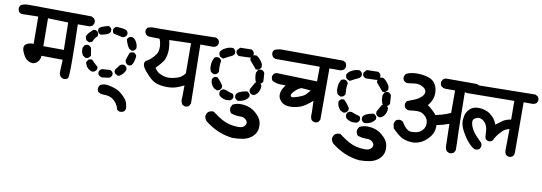

<svg xmlns="http://www.w3.org/2000/svg" viewBox="-71 -942 4217 1493"><g transform="rotate(10 2037.5 -195.0)"><path d="M165 -125Q162.1 -125 159.2 -125.5Q135.3 -128.4 116.7 -144.5Q98.1 -160.2 81.5 -199.7Q74.7 -216.3 74.7 -229.5Q74.7 -250.5 91.8 -261.2Q111.8 -274.4 141.1 -274.4Q144.5 -274.4 148.4 -273.9L146.5 -489.3L15.6 -486.3L-2.9 -495.6L-3.9 -497.1Q-13.7 -508.8 -13.7 -527.8Q-13.7 -529.8 -13.7 -533.2L-3.9 -552.7L-1.5 -553.7Q22.9 -566.4 53.2 -566.4Q57.6 -566.4 62 -566.4L554.7 -562.5L575.2 -551.3L576.2 -550.3Q586.4 -539.1 586.4 -521.5Q586.4 -518.6 585.9 -513.2L576.7 -494.6L574.7 -493.7Q561.5 -483.9 546.9 -483.4H460Q465.3 -297.4 465.3 -193.4Q465.3 -121.1 463.4 -93.8Q461.4 -66.4 458.5 -59.6L457.5 -57.6L456.1 -56.6Q444.3 -46.4 428.2 -46.4Q425.3 -46.4 420.4 -46.9L402.3 -56.2Q390.1 -69.8 387.7 -88.4L392.1 -191.4L224.1 -193.4Q224.1 -163.6 203.6 -143.1Q185.5 -125 165 -125ZM225.6 -269.5 387.7 -268.6 383.8 -484.4 223.6 -489.3Z M739.3 19.5H738.8Q723.6 17.1 710.4 8.8L710 7.8Q700.7 -2.9 700.7 -18.6Q700.7 -24.9 701.7 -27.3L709.5 -46.4L711.9 -47.9Q732.4 -59.6 755.9 -59.6Q764.2 -59.6 773.4 -58.1Q804.7 -52.7 834.5 -42Q867.2 -30.3 901.4 3.9Q928.2 30.8 934.8 52.2Q941.4 73.7 943.4 100.1L934.1 118.2L932.6 119.1Q920.9 128.9 902.8 128.9Q900.9 128.9 897.5 128.9L877 118.7L876 115.2Q867.2 78.6 841.3 52.7Q821.8 33.2 800.3 26.9Q775.4 19.5 739.3 19.5ZM683.1 -142.6Q683.1 -148.9 684.3 -152.1Q685.5 -155.3 687.7 -158.2Q689.9 -161.1 692.4 -164.1Q697.8 -169.4 706.1 -172.9L770 -177.7Q786.1 -170.9 792.5 -156.2L793 -154.8V-139.2Q790.5 -132.8 788.1 -129.9Q785.6 -127 783.9 -125.2Q782.2 -123.5 780.3 -121.6Q776.4 -118.7 770.5 -116.2L712.4 -108.9L691.4 -120.6L690.4 -121.6Q683.1 -129.9 683.1 -142.6ZM610.4 -232.4Q612.8 -232.4 617.7 -232.4Q627 -222.2 638.2 -210.9Q649.4 -199.7 668.9 -183.1V-165.5Q662.1 -149.4 645.5 -142.6L631.3 -140.6L629.4 -141.1Q606 -148.4 587.9 -170.9L574.2 -201.7L586.9 -225.1L587.9 -226.1Q596.7 -232.4 610.4 -232.4ZM805.2 -177.2Q805.2 -180.2 806.2 -185.5L836.4 -226.1Q848.6 -235.8 862.8 -235.8Q868.7 -235.8 871.1 -234.9Q885.7 -228.5 892.1 -213.9L892.6 -212.4V-196.8Q879.4 -164.6 848.6 -146.5L847.7 -146L835.9 -143.1L813.5 -155.8L812.5 -156.7Q805.2 -165 805.2 -177.2ZM527.8 -298.8Q527.8 -303.7 528.3 -311L540 -331.5L541.5 -333Q551.8 -339.4 563.5 -339.4Q569.8 -339.4 573.2 -337.9Q586.9 -332 593.3 -318.8Q595.2 -312 603 -261.2Q598.1 -252.4 593 -247.3Q587.9 -242.2 580.6 -238.8L565.9 -235.8L542.5 -250L541.5 -251.5Q527.8 -272.5 527.8 -298.8ZM896 -335.4Q908.7 -342.8 920.4 -342.8Q924.3 -342.8 927.7 -342.8Q943.4 -335.9 949.7 -321.3L950.2 -319.8Q947.3 -272.9 929.2 -246.6L928.7 -245.6L927.7 -244.6Q918.5 -237.8 906.7 -237.8Q900.9 -237.8 898.4 -238.8Q883.8 -245.1 877.4 -260.3L875 -272.9Q883.3 -304.2 896 -335.4ZM879.4 -458H898.4Q908.2 -453.1 915.3 -445.8Q922.4 -438.5 928.7 -427.7Q940.4 -407.7 941.4 -379.4Q937.5 -370.1 932.4 -365Q927.2 -359.9 920.4 -356.9L907.7 -354L885.3 -367.2Q865.7 -397 856.9 -431.6L856 -434.1L856.9 -436.5Q863.3 -451.2 877.9 -457.5ZM587.9 -462.9H606Q614.7 -459.5 620.1 -454.1Q625.5 -448.7 628.9 -439.9V-420.4Q616.2 -408.2 608.6 -396.7Q601.1 -385.3 594.7 -370.1L570.8 -360.4L546.4 -373.5L537.6 -400.4Q540 -408.7 543.9 -415.5Q555.2 -434.6 587.9 -462.9ZM624 -458V-477.5Q626.5 -481.9 629.9 -485.4Q643.6 -499 699.7 -512.2Q706.1 -509.8 709 -507.6Q711.9 -505.4 714.8 -502.9Q720.2 -497.6 723.6 -488.8V-471.7Q714.4 -453.6 693.4 -446.3Q674.8 -439.5 647.5 -435.1L645 -436Q631.8 -442.4 625 -456.5ZM737.3 -488.8Q737.3 -490.7 737.3 -494.1Q741.7 -502.4 746.8 -507.6Q752 -512.7 760.3 -516.6Q811 -515.1 833.5 -506.3Q839.8 -503.9 845.2 -499.5Q853 -489.7 853 -478Q853 -472.2 852.1 -470Q851.1 -467.8 850.1 -465.8Q849.1 -463.9 848.1 -462.4Q841.8 -452.6 830.6 -447.8L818.4 -445.3Q783.7 -452.1 747.6 -460.9L745.6 -462.9Q737.3 -473.6 737.3 -488.8Z M1356.9 -50.8Q1356.9 -58.1 1358.4 -65.9L1359.4 -159.2Q1323.7 -141.6 1294.9 -132.6Q1266.1 -123.5 1227.5 -123.5Q1175.8 -123.5 1135.7 -138.7Q1099.6 -152.8 1047.9 -214.8Q1020 -247.6 1020 -270.5Q1020 -283.7 1029.3 -293.5L1030.3 -294.4Q1056.6 -307.1 1084.5 -337.4Q1111.8 -366.7 1115.7 -387.7Q1118.7 -401.9 1118.7 -414.3Q1118.7 -426.8 1117.7 -437.5Q1115.7 -460.4 1105.5 -483.4L1022 -485.4Q1008.3 -487.8 997.6 -497.6Q987.3 -508.8 987.3 -525.9Q987.3 -527.8 987.3 -531.2L997.1 -551.3L1000 -552.2Q1023.9 -561 1044.4 -561Q1050.3 -561 1055.4 -560.5Q1060.5 -560.1 1084.5 -560.1Q1174.3 -560.1 1536.1 -568.4L1553.7 -559.1L1554.2 -558.1Q1564.9 -547.9 1564.9 -531.2Q1564.9 -527.8 1564.5 -522.9L1555.2 -505.9L1553.7 -504.4Q1541.5 -494.6 1526.4 -494.1H1425.8L1433.6 -30.3L1423.3 -9.8L1421.9 -8.8Q1411.1 0.5 1395.5 0.5Q1392.1 0.5 1387.7 0L1369.6 -8.8L1368.2 -10.7Q1356.9 -28.8 1356.9 -50.8ZM1182.1 -486.8Q1190.9 -441.9 1190.9 -414.1Q1190.9 -369.6 1176.3 -333.5Q1170.9 -320.8 1155.8 -301.8Q1140.6 -282.7 1114.3 -255.9Q1133.3 -225.1 1154.8 -215.3Q1179.2 -203.6 1199.2 -199.7Q1210.9 -197.3 1222.2 -197.3Q1233.4 -197.3 1242.4 -198.2Q1251.5 -199.2 1260.3 -201.2Q1278.3 -204.6 1300.3 -211.9Q1330.1 -222.2 1353.5 -253.4L1352.5 -491.7Z M1830.1 2.9H1821.3Q1786.1 2.9 1754.4 -8.8L1752.9 -10.7Q1740.7 -24.4 1740.7 -45.4Q1740.7 -48.8 1741.2 -53.7L1752.9 -77.1L1755.4 -78.1Q1783.2 -92.3 1817.9 -92.3Q1829.6 -92.3 1841.8 -90.8Q1895 -84.5 1934.8 -50.3Q1974.6 -16.1 1982.9 16.6Q1987.8 34.7 1987.8 50.5Q1987.8 66.4 1985.4 79.6Q1979 111.3 1950.7 136.7Q1922.4 161.6 1881.3 169.9Q1841.8 177.7 1799.8 177.7H1799.3Q1678.2 166 1575.7 83.5Q1563 67.4 1560.5 46.9Q1563 27.8 1575.7 13.7Q1589.8 1.5 1610.4 1.5Q1613.3 1.5 1619.1 2Q1667 38.1 1697.8 54.4Q1728.5 70.8 1759.8 78.4Q1791 85.9 1829.1 85.9Q1864.3 85.9 1879.4 64Q1886.2 53.7 1886.2 44.4Q1886.2 31.7 1873.5 19Q1857.4 2.9 1830.1 2.9ZM1636.2 -150.4Q1636.2 -156.7 1637.7 -159.7Q1640.6 -167.5 1646 -172.9Q1651.4 -178.2 1659.7 -181.6H1676.3Q1706.5 -169.4 1740.7 -160.2L1742.7 -158.2Q1749.5 -149.4 1749.5 -136.7Q1749.5 -130.4 1748.5 -127.9Q1742.2 -113.3 1727.5 -106.9L1726.6 -106.4L1697.3 -104.5Q1666.5 -107.9 1643.6 -127.4Q1636.2 -138.2 1636.2 -150.4ZM1762.7 -138.2V-156.7Q1765.1 -162.1 1767.3 -165Q1769.5 -168 1771 -169.4Q1778.8 -177.2 1792 -183.6Q1813 -192.9 1846.7 -198.7L1848.6 -197.8Q1863.3 -191.4 1870.1 -177.2L1871.1 -175.8V-157.7Q1864.7 -148.9 1861.1 -145.3Q1857.4 -141.6 1855.5 -139.9Q1853.5 -138.2 1851.6 -136.7Q1849.6 -135.3 1847.4 -133.5Q1845.2 -131.8 1843.3 -130.6Q1841.3 -129.4 1838.9 -127.9Q1835 -125.5 1830.1 -123.5Q1808.1 -114.3 1788.1 -114.3H1786.1Q1777.3 -118.7 1771.7 -124Q1766.1 -129.4 1762.7 -138.2ZM1560.5 -242.2V-243.7Q1567.4 -259.8 1582 -266.1L1583.5 -266.6H1602.1L1604 -264.2Q1628.4 -240.2 1648.4 -208.5V-190.9Q1641.6 -174.8 1627 -168.5L1614.3 -165.5L1589.4 -177.2Q1560.5 -204.6 1560.5 -242.2ZM1865.2 -202.6V-219.7L1896.5 -274.9L1897.5 -275.9Q1906.7 -282.7 1918.9 -282.7Q1925.3 -282.7 1927.7 -281.7Q1942.4 -275.4 1948.7 -259.8L1949.2 -258.3Q1948.7 -243.2 1946.5 -234.6Q1944.3 -226.1 1942.1 -220.7Q1939.9 -215.3 1937.5 -210.4Q1929.7 -196.3 1917 -186.5Q1908.7 -179.2 1896.5 -179.2Q1890.1 -179.2 1887.7 -180.2Q1872.1 -186.5 1865.7 -201.2ZM1900.9 -282.7Q1893.6 -300.8 1891.4 -315.2Q1889.2 -329.6 1889.2 -338.4Q1889.2 -347.2 1889.6 -353.5L1900.9 -375.5L1902.3 -376.5Q1911.6 -383.3 1923.8 -383.3Q1930.2 -383.3 1933.1 -381.8Q1939.9 -379.4 1945.3 -374Q1950.7 -368.7 1954.1 -360.4L1958 -296.4Q1954.6 -288.1 1949.2 -282.7Q1943.8 -277.3 1934.1 -273.4H1917ZM1533.7 -340.8Q1533.7 -346.2 1534.2 -352.1Q1534.2 -384.3 1550.8 -411.1L1551.8 -413.1L1553.2 -414.1Q1563.5 -420.4 1576.2 -420.4Q1582.5 -420.4 1585.4 -418.9Q1592.3 -416.5 1597.7 -411.1Q1603 -405.8 1606 -398.4L1606.9 -396.5Q1602.5 -371.1 1602.5 -350.6Q1602.5 -330.1 1604.5 -310.5Q1601.1 -301.3 1595.7 -295.9Q1590.3 -290.5 1582.5 -287.6L1567.9 -284.7L1544.9 -297.9L1543.9 -299.8Q1533.7 -317.9 1533.7 -340.8ZM1829.1 -443.4V-461.9Q1833.5 -470.7 1838.9 -476.3Q1844.2 -481.9 1853 -485.4H1872.6Q1886.2 -476.1 1896 -466.3Q1912.6 -449.7 1923.8 -426.8L1925.8 -402.8Q1919.9 -390.1 1910.6 -383.8Q1907.2 -381.3 1902.3 -378.9H1883.3Q1857.4 -409.2 1829.1 -443.4ZM1584 -449.7Q1583.5 -453.6 1583.5 -456.5Q1583.5 -460 1584.5 -464.4Q1597.2 -485.4 1616.2 -494.1Q1643.6 -511.7 1678.7 -511.7H1680.7Q1689 -507.8 1694.1 -502.4Q1699.2 -497.1 1703.1 -487.8V-470.7Q1698.7 -462.4 1693.8 -457.5Q1686.5 -450.2 1675.8 -446.3Q1661.6 -440.9 1618.7 -417L1593.8 -428.2Q1585.4 -439.5 1584 -449.7ZM1712.9 -480.5V-496.1V-499L1734.9 -523.4L1823.7 -525.4Q1832 -522 1837.4 -516.6Q1842.8 -511.2 1846.7 -501.5V-484.9Q1842.8 -475.1 1837.4 -469.7Q1832 -464.4 1823.7 -460.9L1736.8 -458Q1720.7 -464.8 1713.9 -479Z M2370.6 -100.6Q2370.6 -103.5 2370.8 -107.4Q2371.1 -111.3 2371.1 -129.9Q2371.1 -148.4 2368.2 -215.8Q2313 -167.5 2276.9 -154.3Q2236.8 -139.6 2193.8 -139.6Q2148.9 -139.6 2124.5 -165Q2101.1 -189 2101.1 -215.3Q2101.1 -216.8 2101.1 -218.8Q2102.5 -245.6 2115.2 -268.1Q2123.5 -282.7 2133.8 -296.9H2089.4Q2056.6 -298.8 2028.3 -313L2027.3 -314.5Q2017.6 -326.2 2017.6 -344.2Q2017.6 -346.2 2017.6 -349.6L2026.9 -367.2L2028.3 -368.7Q2041.5 -378.9 2057.6 -378.9Q2063 -378.9 2068.4 -377.9L2369.1 -369.1L2370.1 -485.4H2019.5L2001 -494.6L2000 -496.1Q1988.3 -509.8 1988.3 -528.3Q1988.3 -529.8 1988.3 -533.2L1998 -551.8L2000.5 -552.7Q2027.8 -565.4 2060.5 -565.4Q2064.9 -565.4 2069.3 -565.4L2541 -563.5L2559.6 -554.2L2561 -552.7Q2570.8 -540 2570.8 -523.9Q2570.8 -521 2570.3 -516.1L2561 -497.6Q2553.2 -492.2 2548.3 -490.2Q2539.6 -486.3 2531.7 -485.4H2446.3V-82L2437 -64.5L2436 -63.5Q2424.8 -53.2 2408.7 -53.2Q2405.8 -53.2 2400.9 -53.7L2382.3 -63L2381.3 -64.9Q2370.6 -79.6 2370.6 -100.6ZM2186.5 -228Q2186.5 -225.6 2187.5 -222.7L2190.4 -217.8Q2193.4 -214.8 2199.2 -214.8Q2206.5 -214.8 2221.9 -219Q2237.3 -223.1 2248 -227.1Q2269 -234.9 2289.1 -245.1Q2308.6 -259.3 2333.5 -291L2260.3 -296.9Q2244.1 -293 2229.5 -281.7Q2213.4 -269.5 2197.3 -251Q2186.5 -238.3 2186.5 -228Z M2830.1 2.9H2821.3Q2786.1 2.9 2754.4 -8.8L2752.9 -10.7Q2740.7 -24.4 2740.7 -45.4Q2740.7 -48.8 2741.2 -53.7L2752.9 -77.1L2755.4 -78.1Q2783.2 -92.3 2817.9 -92.3Q2829.6 -92.3 2841.8 -90.8Q2895 -84.5 2934.8 -50.3Q2974.6 -16.1 2982.9 16.6Q2987.8 34.7 2987.8 50.5Q2987.8 66.4 2985.4 79.6Q2979 111.3 2950.7 136.7Q2922.4 161.6 2881.3 169.9Q2841.8 177.7 2799.8 177.7H2799.3Q2678.2 166 2575.7 83.5Q2563 67.4 2560.5 46.9Q2563 27.8 2575.7 13.7Q2589.8 1.5 2610.4 1.5Q2613.3 1.5 2619.1 2Q2667 38.1 2697.8 54.4Q2728.5 70.8 2759.8 78.4Q2791 85.9 2829.1 85.9Q2864.3 85.9 2879.4 64Q2886.2 53.7 2886.2 44.4Q2886.2 31.7 2873.5 19Q2857.4 2.9 2830.1 2.9ZM2636.2 -150.4Q2636.2 -156.7 2637.7 -159.7Q2640.6 -167.5 2646 -172.9Q2651.4 -178.2 2659.7 -181.6H2676.3Q2706.5 -169.4 2740.7 -160.2L2742.7 -158.2Q2749.5 -149.4 2749.5 -136.7Q2749.5 -130.4 2748.5 -127.9Q2742.2 -113.3 2727.5 -106.9L2726.6 -106.4L2697.3 -104.5Q2666.5 -107.9 2643.6 -127.4Q2636.2 -138.2 2636.2 -150.4ZM2762.7 -138.2V-156.7Q2765.1 -162.1 2767.3 -165Q2769.5 -168 2771 -169.4Q2778.8 -177.2 2792 -183.6Q2813 -192.9 2846.7 -198.7L2848.6 -197.8Q2863.3 -191.4 2870.1 -177.2L2871.1 -175.8V-157.7Q2864.7 -148.9 2861.1 -145.3Q2857.4 -141.6 2855.5 -139.9Q2853.5 -138.2 2851.6 -136.7Q2849.6 -135.3 2847.4 -133.5Q2845.2 -131.8 2843.3 -130.6Q2841.3 -129.4 2838.9 -127.9Q2835 -125.5 2830.1 -123.5Q2808.1 -114.3 2788.1 -114.3H2786.1Q2777.3 -118.7 2771.7 -124Q2766.1 -129.4 2762.7 -138.2ZM2560.5 -242.2V-243.7Q2567.4 -259.8 2582 -266.1L2583.5 -266.6H2602.1L2604 -264.2Q2628.4 -240.2 2648.4 -208.5V-190.9Q2641.6 -174.8 2627 -168.5L2614.3 -165.5L2589.4 -177.2Q2560.5 -204.6 2560.5 -242.2ZM2865.2 -202.6V-219.7L2896.5 -274.9L2897.5 -275.9Q2906.7 -282.7 2918.9 -282.7Q2925.3 -282.7 2927.7 -281.7Q2942.4 -275.4 2948.7 -259.8L2949.2 -258.3Q2948.7 -243.2 2946.5 -234.6Q2944.3 -226.1 2942.1 -220.7Q2939.9 -215.3 2937.5 -210.4Q2929.7 -196.3 2917 -186.5Q2908.7 -179.2 2896.5 -179.2Q2890.1 -179.2 2887.7 -180.2Q2872.1 -186.5 2865.7 -201.2ZM2900.9 -282.7Q2893.6 -300.8 2891.4 -315.2Q2889.2 -329.6 2889.2 -338.4Q2889.2 -347.2 2889.6 -353.5L2900.9 -375.5L2902.3 -376.5Q2911.6 -383.3 2923.8 -383.3Q2930.2 -383.3 2933.1 -381.8Q2939.9 -379.4 2945.3 -374Q2950.7 -368.7 2954.1 -360.4L2958 -296.4Q2954.6 -288.1 2949.2 -282.7Q2943.8 -277.3 2934.1 -273.4H2917ZM2533.7 -340.8Q2533.7 -346.2 2534.2 -352.1Q2534.2 -384.3 2550.8 -411.1L2551.8 -413.1L2553.2 -414.1Q2563.5 -420.4 2576.2 -420.4Q2582.5 -420.4 2585.4 -418.9Q2592.3 -416.5 2597.7 -411.1Q2603 -405.8 2606 -398.4L2606.9 -396.5Q2602.5 -371.1 2602.5 -350.6Q2602.5 -330.1 2604.5 -310.5Q2601.1 -301.3 2595.7 -295.9Q2590.3 -290.5 2582.5 -287.6L2567.9 -284.7L2544.9 -297.9L2543.9 -299.8Q2533.7 -317.9 2533.7 -340.8ZM2829.1 -443.4V-461.9Q2833.5 -470.7 2838.9 -476.3Q2844.2 -481.9 2853 -485.4H2872.6Q2886.2 -476.1 2896 -466.3Q2912.6 -449.7 2923.8 -426.8L2925.8 -402.8Q2919.9 -390.1 2910.6 -383.8Q2907.2 -381.3 2902.3 -378.9H2883.3Q2857.4 -409.2 2829.1 -443.4ZM2584 -449.7Q2583.5 -453.6 2583.5 -456.5Q2583.5 -460 2584.5 -464.4Q2597.2 -485.4 2616.2 -494.1Q2643.6 -511.7 2678.7 -511.7H2680.7Q2689 -507.8 2694.1 -502.4Q2699.2 -497.1 2703.1 -487.8V-470.7Q2698.7 -462.4 2693.8 -457.5Q2686.5 -450.2 2675.8 -446.3Q2661.6 -440.9 2618.7 -417L2593.8 -428.2Q2585.4 -439.5 2584 -449.7ZM2712.9 -480.5V-496.1V-499L2734.9 -523.4L2823.7 -525.4Q2832 -522 2837.4 -516.6Q2842.8 -511.2 2846.7 -501.5V-484.9Q2842.8 -475.1 2837.4 -469.7Q2832 -464.4 2823.7 -460.9L2736.8 -458Q2720.7 -464.8 2713.9 -479Z M3250 -336.9Q3288.1 -311 3321.3 -271.5Q3374 -282.2 3411.6 -297.4Q3425.3 -303.2 3438.5 -309.6V-486.3H3357.9Q3342.3 -488.8 3330.6 -498Q3319.8 -509.8 3319.8 -526.4Q3319.8 -529.8 3320.3 -534.2L3330.1 -554.2L3349.6 -565.4H3586.9Q3606.4 -565.4 3620.1 -553.2Q3630.4 -540 3630.4 -523.4Q3630.4 -520 3629.9 -515.1L3620.1 -496.6Q3610.4 -489.7 3601.1 -487.1Q3591.8 -484.4 3582 -484.4Q3582 -484.4 3515.6 -486.3Q3518.6 -200.7 3521.5 -144.3Q3524.4 -87.9 3524.4 -31.2V-29.3L3514.2 -9.8L3512.7 -8.8Q3501 1 3482.9 1Q3481 1 3477.5 1L3459 -8.3L3457.5 -9.8Q3444.3 -26.4 3444.3 -46.9L3439.9 -223.1Q3388.2 -204.1 3342.3 -195.8Q3342.8 -189.9 3342.8 -184.6Q3342.8 -161.6 3335.4 -140.6Q3325.2 -110.8 3296.1 -81.8Q3267.1 -52.7 3232.4 -40.5Q3207 -31.2 3179.7 -31.2Q3170.9 -31.2 3161.6 -32.2Q3125.5 -36.1 3098.1 -49.8Q3068.8 -64 3020 -113.3L3012.7 -147.9Q3015.1 -164.6 3024.9 -176.3Q3037.1 -186.5 3055.2 -186.5Q3057.1 -186.5 3060.5 -186.5L3081.1 -176.8Q3089.4 -160.6 3104.5 -142.1Q3119.1 -124.5 3135.3 -115.7Q3145.5 -110.4 3164.1 -110.4Q3174.3 -110.4 3187.5 -112.3Q3223.6 -116.7 3245.6 -142.1Q3265.1 -164.6 3265.1 -193.4Q3265.1 -229.5 3239.7 -252Q3216.3 -272.9 3193.8 -275.9Q3186.5 -276.9 3176.8 -276.9Q3152.8 -276.9 3112.8 -271.5Q3095.7 -272.5 3083.5 -282.7Q3072.8 -294.9 3072.8 -311.5Q3072.8 -314.9 3073.2 -319.8L3083 -339.4Q3116.2 -352.1 3144 -363.3Q3172.9 -375.5 3195.8 -397.9Q3212.4 -415 3212.4 -432.6Q3212.4 -441.9 3209 -448.5Q3205.6 -455.1 3200.7 -460Q3192.4 -468.3 3178.7 -475.1Q3155.8 -485.8 3132.3 -485.8Q3123.5 -485.8 3115.2 -484.4Q3079.6 -478.5 3058.6 -478.5H3056.6L3038.1 -487.8L3037.1 -488.8Q3026.9 -500 3026.9 -516.6Q3026.9 -520 3027.3 -524.4L3037.1 -544.4L3039.1 -545.9Q3063 -560.5 3106.4 -564Q3117.7 -564.9 3129.4 -564.9Q3160.6 -564.9 3192.4 -558.1Q3237.3 -548.3 3258.8 -525.4Q3290 -491.7 3290 -441.4Q3290 -425.8 3287.1 -408.7Q3281.2 -375.5 3250 -336.9Z M3766.1 -143.1Q3763.2 -143.1 3758.3 -143.6L3740.2 -153.3L3739.3 -155.3Q3731.4 -168.9 3731.4 -200Q3731.4 -231 3724.1 -252Q3714.4 -279.8 3692.4 -295.9Q3680.7 -304.2 3667.5 -307.1Q3664.1 -308.1 3659.7 -308.1Q3646 -308.1 3629.2 -299.1Q3612.3 -290 3612.3 -270.5Q3612.3 -244.6 3630.9 -210.9Q3632.8 -207 3635.3 -203.1Q3653.8 -172.9 3705.1 -124.5Q3714.4 -113.3 3714.4 -97.7Q3714.4 -94.2 3713.9 -89.8L3705.6 -72.3L3704.1 -70.8Q3691.9 -62 3676.3 -62Q3671.9 -62 3665.5 -63Q3639.6 -76.7 3612.5 -107.9Q3585.4 -139.2 3560.5 -185.5Q3537.6 -228.5 3537.6 -263.7Q3537.6 -272.9 3539.3 -285.2Q3541 -297.4 3542.5 -304.2Q3544.9 -317.9 3549.8 -327.1Q3558.1 -344.7 3575.7 -361.3Q3594.2 -378.4 3620.6 -382.8Q3646.5 -386.7 3670.2 -382.6Q3693.8 -378.4 3713.4 -369.1Q3735.4 -358.9 3756.3 -337.9Q3772.9 -321.3 3781.2 -304.7Q3788.1 -292 3792.5 -278.8Q3825.7 -303.7 3844.2 -316.9Q3864.7 -331.5 3907.2 -339.4L3906.2 -486.3L3532.7 -482.4Q3518.1 -483.9 3507.3 -493.7Q3497.6 -503.9 3497.6 -519.5Q3497.6 -526.4 3498.5 -528.3L3506.8 -546.9L3525.4 -555.7L4059.6 -563.5L4078.1 -553.2Q4089.4 -541 4089.4 -524.9Q4089.4 -522 4088.9 -517.1L4079.6 -500Q4072.3 -494.1 4067.4 -492.2Q4058.6 -488.8 4051.8 -488.3H3979.5L3980.5 -91.8Q3980.5 -87.4 3979.7 -83.5Q3979 -79.6 3978 -75.7Q3975.1 -67.9 3969.2 -61Q3958 -51.3 3942.4 -51.3Q3939 -51.3 3934.6 -51.8L3916.5 -60.1L3915.5 -62Q3905.3 -77.6 3905.3 -95.7L3907.2 -265.1Q3874 -254.9 3861.8 -244.1Q3846.7 -231 3825.2 -205.1Q3804.7 -179.7 3794.4 -154.8L3793.5 -153.3Q3782.2 -143.1 3766.1 -143.1Z"/></g></svg>

Font: Bakudai
Style: Bold
Weight: 700
Version: Version 1.48